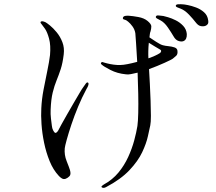

<svg xmlns="http://www.w3.org/2000/svg" viewBox="-20 -858 1040 925"><path d="M404 -460Q412 -454 396 -428Q375 -389 356.5 -344.5Q338 -300 324 -258Q310 -216 301.5 -185Q293 -154 292 -144Q289 -112 301 -82Q313 -52 317 -39Q323 -18 315 -9.5Q307 -1 297 3Q287 7 278 1.5Q269 -4 263 -11Q236 -40 219 -82Q202 -124 192.5 -170Q183 -216 180 -259.5Q177 -303 179 -336Q181 -380 190 -427Q199 -474 208 -517Q217 -560 221 -593Q225 -640 216.5 -671.5Q208 -703 197 -719Q186 -735 183 -738Q179 -743 176.5 -746.5Q174 -750 176 -753Q181 -759 199 -751Q205 -748 220.5 -735.5Q236 -723 253 -702.5Q270 -682 280.5 -655Q291 -628 287 -596Q282 -554 272.5 -525Q263 -496 252.5 -470.5Q242 -445 234 -412.5Q226 -380 224 -330Q223 -308 225.5 -287Q228 -266 230 -251Q231 -240 236 -230Q241 -220 246 -218Q251 -217 256 -223Q261 -229 264 -236Q265 -239 276 -258.5Q287 -278 302.5 -305.5Q318 -333 334.5 -361Q351 -389 363 -409.5Q375 -430 379 -435Q388 -448 393.5 -455.5Q399 -463 404 -460ZM765 -640Q776 -637 792 -635.5Q808 -634 821 -629.5Q834 -625 835 -613Q837 -596 828 -588.5Q819 -581 812 -575Q807 -571 773 -555.5Q739 -540 698 -525Q700 -494 702 -453.5Q704 -413 705.5 -372.5Q707 -332 707 -300Q707 -268 704 -254Q700 -236 692.5 -201.5Q685 -167 665 -124.5Q645 -82 603.5 -38Q562 6 490 44Q482 48 476.5 47Q471 46 469 43Q468 40 473 36Q478 32 480 31Q522 8 550.5 -26.5Q579 -61 597.5 -101.5Q616 -142 626.5 -181Q637 -220 642 -251Q645 -272 646 -313.5Q647 -355 646 -406Q645 -457 643 -508Q626 -504 611 -501Q596 -498 586 -500Q545 -504 512 -521Q479 -538 471 -546Q469 -548 467 -549.5Q465 -551 467 -555Q469 -562 480 -557Q483 -556 496.5 -552.5Q510 -549 528 -546.5Q546 -544 562 -545Q573 -545 594 -549Q615 -553 641 -560Q638 -612 635.5 -650Q633 -688 632 -698Q629 -716 618.5 -730.5Q608 -745 597.5 -753.5Q587 -762 584 -762Q579 -763 575 -765Q571 -767 572 -772Q574 -780 584 -781.5Q594 -783 602 -782Q619 -781 646.5 -776Q674 -771 691 -757Q709 -742 709 -731Q709 -720 705 -706Q703 -702 702 -694.5Q701 -687 700 -678Q712 -670 732.5 -656.5Q753 -643 765 -640ZM750 -602Q754 -604 756 -610Q758 -616 750 -620Q744 -623 727 -633.5Q710 -644 697 -652Q695 -633 694.5 -613Q694 -593 695 -577Q732 -590 750 -602ZM767 -781Q772 -780 789.5 -775Q807 -770 827 -760Q847 -750 862.5 -733.5Q878 -717 880 -694Q881 -667 864 -660Q855 -656 840.5 -660.5Q826 -665 816 -683Q805 -702 788.5 -726Q772 -750 753 -760Q745 -764 737 -768.5Q729 -773 731 -778Q733 -785 745 -783.5Q757 -782 767 -781ZM983 -760Q985 -747 980.5 -741.5Q976 -736 971 -734Q962 -730 948.5 -732Q935 -734 923 -750Q910 -767 890.5 -787.5Q871 -808 851 -816Q843 -819 834.5 -822.5Q826 -826 827 -831Q828 -837 839.5 -837.5Q851 -838 862 -837Q867 -837 885 -833.5Q903 -830 924.5 -822Q946 -814 963 -799Q980 -784 983 -760Z"/></svg>

Font: Shippori Mincho TTF
Style: Regular
Weight: 400
Version: Version 2.100